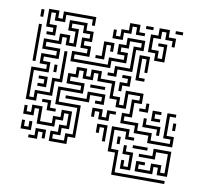

<svg xmlns="http://www.w3.org/2000/svg" viewBox="-71 -575 837 770"><g transform="rotate(10 347.5 -190.0)"><path d="M111 -394H75V-406H99V-424H69V-496H111V-466H129V-496H261V-460H249V-484H141V-454H99V-484H81V-436H111ZM381 -424H339V-460H351V-436H369V-466H399V-496H441V-466H465V-454H429V-484H411V-454H381ZM495 -484H465V-496H495ZM561 -364H519V-394H489V-466H519V-496H561V-466H591V-430H579V-454H549V-484H531V-454H501V-406H531V-376H549V-424H525V-436H561ZM615 -484H585V-496H615ZM51 -460H39V-490H51ZM81 -124H39V-256H99V-274H69V-316H129V-334H69V-376H129V-406H171V-376H189V-424H159V-466H231V-436H261V-394H231V-376H261V-334H201V-316H339V-346H399V-364H369V-406H399V-436H471V-394H441V-304H381V-274H345V-286H369V-316H429V-406H459V-424H411V-394H381V-376H411V-334H351V-304H189V-346H249V-364H219V-406H249V-424H219V-454H171V-436H201V-364H159V-394H141V-364H81V-346H141V-304H81V-286H111V-244H51V-136H69V-166H129V-226H159V-340H171V-214H141V-154H81ZM51 -280H39V-430H51ZM321 -334H285V-346H309V-406H351V-370H339V-394H321ZM495 -274H459V-376H501V-310H489V-364H471V-286H495ZM159 26V-16H189V-46H219V-94H201V-64H171V-34H99V-94H81V-64H39V-100H51V-76H69V-106H111V-46H159V-76H189V-106H231V-34H201V-4H171V14H219V-16H249V-124H159V-196H249V-214H189V-256H219V-286H261V-256H279V-286H321V-256H381V-196H411V-166H429V-226H501V-184H471V-124H441V-106H501V-76H561V-46H639V-64H609V-166H645V-154H621V-76H651V-34H549V-64H489V-94H429V-136H459V-196H489V-214H441V-154H399V-184H369V-244H309V-274H291V-244H249V-274H231V-244H201V-226H261V-184H171V-136H261V-4H231V26ZM411 -220H399V-256H429V-274H405V-286H441V-244H411ZM141 -250H129V-280H141ZM111 -184H75V-196H99V-214H75V-226H111ZM285 -214V-226H345V-214ZM195 -154V-166H279V-196H351V-154H315V-166H339V-184H291V-154ZM531 -154H495V-166H519V-190H531ZM585 -124H549V-166H585V-154H561V-136H585ZM165 -94H129V-124H105V-136H141V-106H165ZM381 -94H339V-124H321V-100H309V-136H351V-106H369V-136H405V-124H381ZM651 -100H639V-130H651ZM591 -70H579V-94H519V-130H531V-106H591ZM381 -10H369V-64H351V-40H339V-76H381ZM429 116V26H399V-76H471V-46H495V-34H459V-64H411V14H441V104H645V116ZM81 -4H39V-40H51V-16H69V-40H81ZM441 -10H429V-40H441ZM111 26H75V14H99V-16H141V20H129V-4H111ZM495 -4V-16H555V-4ZM519 86V44H555V56H531V74H579V44H621V74H639V-4H591V26H525V14H579V-16H651V86H609V56H591V86ZM501 86H459V50H471V74H489V26H459V-10H471V14H501Z"/></g></svg>

Font: Rubik Maze
Style: Regular
Weight: 400
Designer: Hubert and Fischer, NaN
Foundry: Hubert and Fischer, NaN
Version: Version 2.200